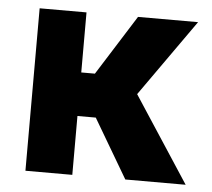

<svg xmlns="http://www.w3.org/2000/svg" viewBox="-44 -575 686 622"><g transform="rotate(5 299.5 -264.0)"><path d="M581.5 0 399.4 -278.8 575.7 -528.3H380.4L257.3 -333H212.9V-528.3H60.5V0H212.9V-191.4H272.5L385.3 0Z"/></g></svg>

Font: Vazirmatn ExtraBold
Style: Regular
Weight: 800
Designer: Saber Rastikerdar
Foundry: Saber Rastikerdar
Version: Version 33.003